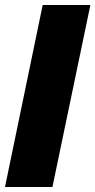

<svg xmlns="http://www.w3.org/2000/svg" viewBox="-22 -749 382 769"><path d="M-2 0 149 -729H340L188 0Z"/></svg>

Font: Mona Sans ExtraLight Black
Style: Italic
Weight: 900
Italic angle: -11.6951°
Version: Version 2.000